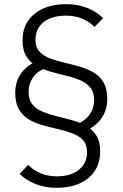

<svg xmlns="http://www.w3.org/2000/svg" viewBox="-20 -731 588 920"><path d="M382 -101 348 -136Q390 -153 410.5 -183.5Q431 -214 431 -251Q431 -289 412.5 -311.5Q394 -334 363.5 -347Q333 -360 296.5 -368.5Q260 -377 223 -387.5Q186 -398 155.5 -414.5Q125 -431 106.5 -460.5Q88 -490 88 -538Q88 -618 145 -664.5Q202 -711 298 -711Q353 -711 398 -693Q443 -675 474 -644L433 -602Q406 -629 371.5 -642.5Q337 -656 296 -656Q228 -656 189 -625Q150 -594 150 -541Q150 -505 169 -484Q188 -463 218.5 -451.5Q249 -440 286 -431.5Q323 -423 359.5 -412.5Q396 -402 426.5 -385Q457 -368 475.5 -337Q494 -306 494 -257Q494 -202 464 -161.5Q434 -121 382 -101ZM250 169Q196 169 150 150.5Q104 132 74 102L115 59Q142 86 176.5 100Q211 114 252 114Q319 114 358 82.5Q397 51 397 -1Q397 -38 378.5 -58.5Q360 -79 329.5 -91Q299 -103 262 -111.5Q225 -120 188 -130Q151 -140 120.5 -157.5Q90 -175 71.5 -206Q53 -237 53 -286Q53 -342 83.5 -382.5Q114 -423 166 -441L200 -406Q158 -389 137.5 -359Q117 -329 117 -292Q117 -253 135.5 -230.5Q154 -208 184.5 -195.5Q215 -183 252 -174Q289 -165 325.5 -155Q362 -145 392.5 -128Q423 -111 441.5 -82Q460 -53 460 -5Q460 75 403.5 122Q347 169 250 169Z"/></svg>

Font: SUSE Thin Light
Style: Regular
Weight: 300
Version: Version 1.000